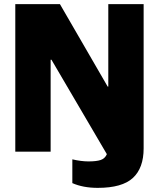

<svg xmlns="http://www.w3.org/2000/svg" viewBox="-20 -709 768 929"><path d="M330 177V62Q373 72 408 72Q447 72 467.5 65Q488 58 497 37L229 -420H225V25H54V-689H270L501 -290H504V-689H675V9Q675 104 623 152Q571 200 453 200Q382 200 330 177Z"/></svg>

Font: Gmarket Sans TTF Bold
Style: Regular
Weight: 700
Designer: Creative Director : Sungho Lee; Art Director : Kiwoong Choi; Project Manager : Sori Yang, Jongwook Yoon; Font Designer :
Foundry: Sandoll Inc.
Version: Version 1.000;hotconv 1.0.109;makeotfexe 2.5.65596